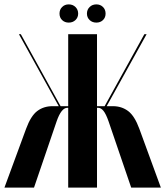

<svg xmlns="http://www.w3.org/2000/svg" viewBox="-30 -855 753 875"><path d="M241.2 -793Q241.2 -811.5 253.2 -823.2Q265.1 -835 283.2 -835Q301.8 -835 314 -823Q326.2 -811 326.2 -793Q326.2 -775.4 314 -763.7Q301.8 -752 283.2 -752Q265.1 -752 253.2 -763.4Q241.2 -774.9 241.2 -793ZM366.2 -793Q366.2 -811 378.4 -823Q390.6 -835 409.2 -835Q427.2 -835 439.2 -823.2Q451.2 -811.5 451.2 -793Q451.2 -774.9 439.2 -763.4Q427.2 -752 409.2 -752Q390.6 -752 378.4 -763.7Q366.2 -775.4 366.2 -793ZM703.1 0H567.9L464.8 -301.8Q453.1 -335.4 441.7 -349.6Q430.2 -363.8 417 -363.8H412.1V0H280.8V-363.8H276.9Q249.5 -363.8 228 -301.8L125 0H-9.8L88.9 -268.1Q110.4 -326.7 139.6 -348.9Q168.9 -371.1 209 -371.1H237.8L56.2 -699.2H64.9L246.1 -371.1H280.8V-699.2H412.1V-371.1H446.8L627.9 -699.2H638.2L456.1 -371.1H484.9Q524.4 -371.1 554 -348.9Q583.5 -326.7 605 -268.1Z"/></svg>

Font: Moniqa Black Display
Style: Regular
Weight: 900
Designer: Rajesh Rajput
Foundry: Rajesh Rajput
Version: Version 1.000